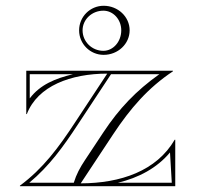

<svg xmlns="http://www.w3.org/2000/svg" viewBox="-20 -645 685 665"><path d="M266 -540C266 -577.5 298.3 -608 338 -608C372.2 -608 400 -577.5 400 -540C400 -500.8 372.2 -469 338 -469C298.3 -469 266 -500.8 266 -540ZM254 -540C254 -493 292 -455 339 -455C388.7 -455 429 -493.1 429 -540C429 -586.9 388.7 -625 339 -625C292.1 -625 254 -586.9 254 -540ZM232.6 -388C171.5 -373.1 119 -351.9 83 -304.2V-388ZM71 -250H73C110.6 -347.5 225.3 -389.9 351.4 -390L240 -221C183 -134 129 -61 49 -2V0H587V-161H585C522.4 -53.1 397.8 -10.1 259.6 -10L372 -180C431.1 -269.3 493 -341 579 -398V-400H71ZM387.9 -12C460 -29.2 523.7 -62.9 568.8 -117L575 -12ZM364.5 -388H531.9C451.4 -330.8 392.5 -269.1 338 -186.6L274 -90C257 -64.4 244.5 -41.2 235.5 -12H81.3C150.7 -69.7 198.8 -136.3 250 -214.4Z"/></svg>

Font: SortefaxS01
Style: Medium
Weight: 500
Designer: gluk
Foundry: gluk
Version: Version 0.261